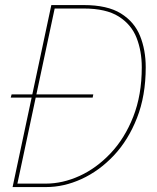

<svg xmlns="http://www.w3.org/2000/svg" viewBox="-20 -758 636 778"><path d="M31 0 188 -737.5H319Q415 -737.5 469.8 -703.5Q524.5 -669.5 547.5 -612.5Q570.5 -555.5 570.5 -485.5Q570.5 -370 535 -279.8Q499.5 -189.5 440.5 -127.2Q381.5 -65 310.2 -32.5Q239 0 167 0ZM49 -7 43.5 -14H165.5Q234 -14 302.5 -45.2Q371 -76.5 428.2 -137Q485.5 -197.5 520 -285.2Q554.5 -373 554.5 -485.5Q554.5 -550.5 533.5 -604.5Q512.5 -658.5 461.2 -691Q410 -723.5 319 -723.5H194.5L203 -730.5ZM23.5 -362.5 27 -375.5H358L355.5 -362.5Z"/></svg>

Font: Epilogue Thin
Style: Italic
Weight: 250
Italic angle: -12°
Designer: Tyler Finck
Foundry: Etcetera Type Co
Version: Version 2.112